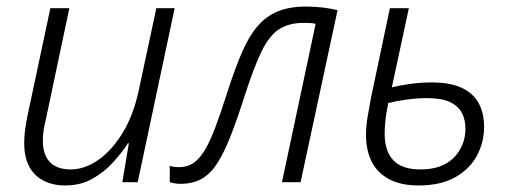

<svg xmlns="http://www.w3.org/2000/svg" viewBox="-20 -557 1561 587"><path d="M180 10Q141 10 112.5 -5Q84 -20 69 -48.5Q54 -77 54 -120Q54 -139 56.5 -158Q59 -177 63 -198L134 -532H192L120 -191Q115 -172 113 -156Q111 -140 111 -127Q111 -84 132.5 -61.5Q154 -39 196 -39Q239 -39 280.5 -68Q322 -97 355 -151Q388 -205 404 -280L458 -532H514L401 0H354L374 -119H371Q354 -92 326.5 -61.5Q299 -31 262.5 -10.5Q226 10 180 10Z M532 5Q522 5 513.5 3.5Q505 2 499 0V-50Q505 -48 512 -47Q519 -46 528 -46Q552 -46 570.5 -58Q589 -70 605.5 -97Q622 -124 639 -169.5Q656 -215 677 -281Q699 -349 720 -397.5Q741 -446 767 -476.5Q793 -507 829 -522Q865 -537 916 -537Q942 -537 966.5 -534Q991 -531 1012 -526L899 0H842L945 -484Q939 -486 929 -486.5Q919 -487 908 -487Q863 -487 833 -467.5Q803 -448 779.5 -399.5Q756 -351 728 -264Q705 -192 685 -141Q665 -90 644 -57.5Q623 -25 596 -10Q569 5 532 5Z M1260 10Q1205 10 1169 -9.5Q1133 -29 1116 -63.5Q1099 -98 1099 -144Q1099 -172 1104 -200.5Q1109 -229 1114 -257L1172 -532H1230L1178 -290Q1202 -296 1234.5 -300.5Q1267 -305 1299 -305Q1356 -305 1391.5 -288.5Q1427 -272 1443.5 -241.5Q1460 -211 1460 -169Q1460 -122 1438 -81Q1416 -40 1371.5 -15Q1327 10 1260 10ZM1265 -39Q1300 -39 1325.5 -48.5Q1351 -58 1368 -75.5Q1385 -93 1394 -115.5Q1403 -138 1403 -164Q1403 -191 1392 -212Q1381 -233 1355.5 -245Q1330 -257 1286 -257Q1253 -257 1222.5 -252.5Q1192 -248 1167 -242Q1161 -212 1158.5 -190Q1156 -168 1156 -149Q1156 -95 1182.5 -67Q1209 -39 1265 -39Z"/></svg>

Font: Noto Sans Display Light
Style: Italic
Weight: 300
Italic angle: -12°
Designer: Monotype Design Team
Foundry: Monotype Imaging Inc.
Version: Version 2.003